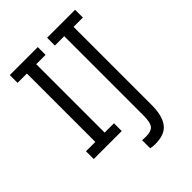

<svg xmlns="http://www.w3.org/2000/svg" viewBox="-243 -780 1078 1078"><g transform="rotate(-45 296.5 -241.0)"><path d="M37 -61.7H111.1V-604.9H37V-666.7H259.3V-604.9H185.2V-61.7H259.3V0H37ZM303.7 117.3Q319.8 118.5 333.3 118.5Q374.1 118.5 390.7 100Q407.4 81.5 407.4 24.7V-604.9H333.3V-666.7H555.6V-604.9H481.5V16Q481.5 98.8 450 142Q418.5 185.2 340.7 185.2Q322.2 185.2 303.7 181.5Z"/></g></svg>

Font: Slabo 27px
Style: Regular
Weight: 400
Version: Version 1.02 Build 003a